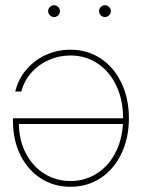

<svg xmlns="http://www.w3.org/2000/svg" viewBox="-20 -716 552 744"><path d="M479.5 -257.8Q479.5 -181.6 450.7 -121.1Q421.9 -60.5 370.4 -26.4Q318.8 7.8 252.9 7.8Q188 7.8 137.2 -25.4Q86.4 -58.6 58.3 -116.5Q30.3 -174.3 30.3 -246.1V-257.8H467.8V-235.4H44.9L53.2 -239.3Q53.2 -174.8 79.3 -123.5Q105.5 -72.3 151.1 -43.5Q196.8 -14.6 252.9 -14.6Q312 -14.6 358.4 -45.7Q404.8 -76.7 430.9 -131.6Q457 -186.5 457 -256.8V-257.8Q457 -328.1 430.9 -383.5Q404.8 -439 358.4 -470Q312 -501 252.9 -501Q209.5 -501 169.9 -483.9Q130.4 -466.8 102.1 -435.1Q73.7 -403.3 62.5 -361.3H39.1Q50.8 -409.7 82.3 -446.5Q113.8 -483.4 158.2 -503.4Q202.6 -523.4 252.9 -523.4Q318.8 -523.4 370.4 -489.3Q421.9 -455.1 450.7 -394.5Q479.5 -334 479.5 -257.8ZM363.8 -672.9Q363.8 -679.2 366.9 -684.3Q370.1 -689.5 375.2 -692.6Q380.4 -695.8 386.7 -695.8Q393.1 -695.8 398.2 -692.6Q403.3 -689.5 406.5 -684.3Q409.7 -679.2 409.7 -672.9Q409.7 -666.5 406.5 -661.4Q403.3 -656.2 398.2 -653.1Q393.1 -649.9 386.7 -649.9Q380.4 -649.9 375.2 -653.1Q370.1 -656.2 366.9 -661.4Q363.8 -666.5 363.8 -672.9ZM166.5 -672.9Q166.5 -679.2 169.7 -684.3Q172.9 -689.5 178 -692.6Q183.1 -695.8 189.5 -695.8Q195.8 -695.8 200.9 -692.6Q206.1 -689.5 209.2 -684.3Q212.4 -679.2 212.4 -672.9Q212.4 -666.5 209.2 -661.4Q206.1 -656.2 200.9 -653.1Q195.8 -649.9 189.5 -649.9Q183.1 -649.9 178 -653.1Q172.9 -656.2 169.7 -661.4Q166.5 -666.5 166.5 -672.9Z"/></svg>

Font: Intratopia Thin
Style: Regular
Weight: 100
Designer: Rasmus Andersson
Foundry: rsms
Version: Version 3.000;Glyphs 3.2.3 (3260)